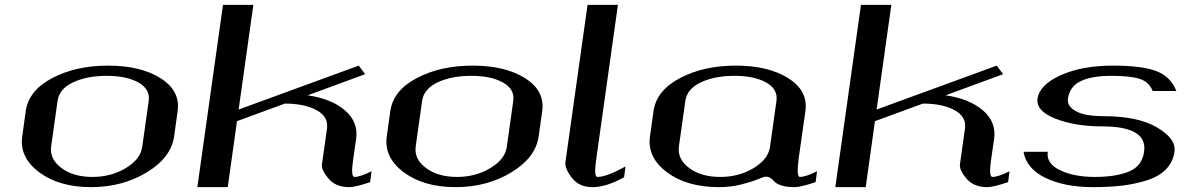

<svg xmlns="http://www.w3.org/2000/svg" viewBox="-20 -770 4915 790"><path d="M565.4 -167 591.8 -354.5Q598.6 -403.3 549.3 -430.7Q500 -458 418.9 -458Q337.9 -458 280.8 -431.2Q223.6 -404.3 216.8 -354.5L190.4 -167Q183.6 -115.2 232.9 -78.6Q282.2 -42 360.4 -42Q437.5 -42 498 -78.6Q558.6 -115.2 565.4 -167ZM696.3 -208Q683.6 -121.1 583.5 -60.5Q483.4 0 354.5 0Q223.6 0 141.6 -61Q59.6 -122.1 71.3 -208L85.9 -312.5Q97.7 -397.5 194.8 -448.7Q292 -500 424.8 -500Q558.6 -500 640.6 -448.2Q722.7 -396.5 710.9 -312.5Z M1022.5 -750 961.9 -319.3 1456.1 -500 1482.4 -464.8 1246.1 -377.9Q1344.7 -363.3 1399.9 -315.4Q1455.1 -267.6 1445.3 -198.2L1432.6 -110.4Q1422.9 -42 1438.5 -42Q1461.9 -42 1508.8 -65.4L1502.9 -20.5Q1441.4 0 1417 0Q1361.3 0 1331.5 -35.2Q1301.8 -70.3 1304.7 -93.8L1325.2 -239.3Q1333 -289.1 1283.2 -316.4Q1233.4 -343.8 1152.3 -343.8L955.1 -271.5L917 0H792L897.5 -750Z M2065.4 -167 2091.8 -354.5Q2098.6 -403.3 2049.3 -430.7Q2000 -458 1918.9 -458Q1837.9 -458 1780.8 -431.2Q1723.6 -404.3 1716.8 -354.5L1690.4 -167Q1683.6 -115.2 1732.9 -78.6Q1782.2 -42 1860.4 -42Q1937.5 -42 1998 -78.6Q2058.6 -115.2 2065.4 -167ZM2196.3 -208Q2183.6 -121.1 2083.5 -60.5Q1983.4 0 1854.5 0Q1723.6 0 1641.6 -61Q1559.6 -122.1 1571.3 -208L1585.9 -312.5Q1597.7 -397.5 1694.8 -448.7Q1792 -500 1924.8 -500Q2058.6 -500 2140.6 -448.2Q2222.7 -396.5 2210.9 -312.5Z M2522.5 -750 2432.6 -110.4Q2422.9 -42 2438.5 -42Q2475.6 -42 2553.7 -85Q2553.7 -85 2547.9 -41Q2475.6 0 2417 0Q2362.3 0 2332.5 -39.1Q2302.7 -78.1 2306.6 -103.5L2397.5 -750Z M3148.4 -167 3174.8 -354.5Q3181.6 -403.3 3132.3 -430.7Q3083 -458 3002 -458Q2920.9 -458 2863.8 -431.2Q2806.6 -404.3 2799.8 -354.5L2773.4 -167Q2766.6 -115.2 2815.9 -78.6Q2865.2 -42 2943.4 -42Q3020.5 -42 3081.1 -78.6Q3141.6 -115.2 3148.4 -167ZM3266.6 -121.1Q3255.9 -42 3271.5 -42Q3294.9 -42 3341.8 -65.4L3335.9 -20.5Q3274.4 0 3250 0Q3216.8 0 3195.8 -6.8Q3174.8 -13.7 3168 -21.5Q3161.1 -29.3 3152.3 -36.1Q3143.6 -43 3130.9 -43Q3123 -43 3097.2 -32.2Q3071.3 -21.5 3028.8 -10.7Q2986.3 0 2937.5 0Q2806.6 0 2724.6 -61Q2642.6 -122.1 2654.3 -208L2668.9 -312.5Q2680.7 -397.5 2777.8 -448.7Q2875 -500 3007.8 -500Q3141.6 -500 3223.6 -448.2Q3305.7 -396.5 3293.9 -312.5Z M3647.5 -750 3586.9 -319.3 4081.1 -500 4107.4 -464.8 3871.1 -377.9Q3969.7 -363.3 4024.9 -315.4Q4080.1 -267.6 4070.3 -198.2L4057.6 -110.4Q4047.9 -42 4063.5 -42Q4086.9 -42 4133.8 -65.4L4127.9 -20.5Q4066.4 0 4042 0Q3986.3 0 3956.5 -35.2Q3926.8 -70.3 3929.7 -93.8L3950.2 -239.3Q3958 -289.1 3908.2 -316.4Q3858.4 -343.8 3777.3 -343.8L3580.1 -271.5L3542 0H3417L3522.5 -750Z M4559.6 -500Q4678.7 -500 4737.8 -477.5Q4796.9 -455.1 4820.3 -395.5H4722.7Q4708 -433.6 4668.5 -445.8Q4628.9 -458 4553.7 -458Q4472.7 -458 4427.2 -436.5Q4381.8 -415 4374 -364.3Q4371.1 -337.9 4394 -320.8Q4417 -303.7 4449.2 -297.9Q4481.4 -292 4520.5 -292Q4663.1 -292 4741.7 -245.1Q4820.3 -198.2 4812.5 -146.5V-145.5Q4806.6 -103.5 4778.3 -74.2Q4750 -44.9 4702.6 -29.3Q4655.3 -13.7 4601.1 -6.8Q4546.9 0 4477.5 0Q4360.4 0 4281.7 -38.1Q4203.1 -76.2 4191.4 -145.5H4291Q4284.2 -96.7 4342.3 -69.3Q4400.4 -42 4483.4 -42Q4572.3 -42 4626 -64.5Q4679.7 -86.9 4687.5 -146.5Q4702.1 -250 4514.6 -250Q4403.3 -250 4322.8 -281.7Q4242.2 -313.5 4249 -364.3Q4257.8 -421.9 4345.2 -460.9Q4432.6 -500 4559.6 -500Z"/></svg>

Font: okolaks
Style: BoldItalic
Weight: 600
Width: 8
Italic angle: -8°
Version: Version 000.6.0